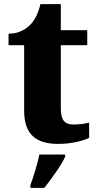

<svg xmlns="http://www.w3.org/2000/svg" viewBox="-20 -681 467 922"><path d="M259 10C333 10 385 -8 408 -19V-92C387 -87 360 -83 334 -83C286 -83 272 -108 272 -165V-464H399V-536H272V-661H174C164 -618 147 -585 128 -565C108 -543 72 -519 21 -519V-464H96V-149C96 -32 157 10 259 10ZM126 208V221H193C227 177 275 113 293 71V61H169C161 103 140 170 126 208Z"/></svg>

Font: Noto Serif Malayalam ExtraBold
Style: Regular
Weight: 800
Designer: Indian type Foundry, Jelle Bosma, Monotype Design Team
Foundry: Monotype Imaging Inc.
Version: Version 2.104